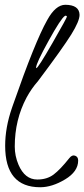

<svg xmlns="http://www.w3.org/2000/svg" viewBox="-20 -580 352 800"><path d="M41.5 30.3C41.5 -43.9 57.9 -112 90.8 -173.8C104.5 -198.9 120.1 -221.4 137.7 -241.2C207.4 -334 253.7 -399 276.9 -436.3C300 -473.6 311.5 -500.8 311.5 -518.1C310.9 -545.7 291.2 -559.7 252.4 -560.1C225.1 -560.1 199.7 -538.6 176.3 -495.6C142.7 -436 95.5 -319 34.7 -144.5L29.8 -130.4C10.9 -75.7 1.5 -23.1 1.5 27.3C1.5 142.6 50.1 200.2 147.5 200.2C180.3 200.2 214.9 189.3 251.2 167.5C287.5 145.7 305.7 119.5 305.7 88.9C305.7 78.5 301.4 71.8 293 68.8C284.5 65.6 276.4 69 268.6 79.1C243.5 110.7 221.8 133.4 203.4 147.2C185 161.1 162.3 168 135.3 168C100.7 168 74.7 147.5 57.1 106.4C46.7 82 41.5 56.6 41.5 30.3ZM131.3 -295.9C130.7 -296.5 130.4 -297.4 130.4 -298.3C130.4 -310.1 147.7 -347.2 182.4 -409.9C217 -472.6 239.7 -507.2 250.5 -513.7C251.1 -514.3 252.6 -514.6 254.9 -514.4C257.2 -514.2 258.5 -512.9 258.8 -510.5C259.1 -508.1 239.2 -471.8 199 -401.6C158.8 -331.5 136.2 -296.2 131.3 -295.9Z"/></svg>

Font: Kristi
Style: Medium
Weight: 400
Italic angle: -15°
Version: Version 1.003